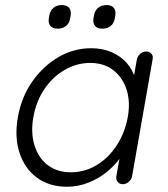

<svg xmlns="http://www.w3.org/2000/svg" viewBox="-20 -709 645 739"><path d="M543 -510.7Q555.7 -510.7 563 -502Q570.3 -493.2 567.4 -480.5L488.3 -30.3Q486.3 -18.6 475.6 -9.3Q464.8 0 453.1 0Q440.4 0 433.1 -8.8Q425.8 -17.6 427.7 -30.3L449.2 -149.4L467.8 -157.2Q462.9 -128.9 441.9 -100.1Q420.9 -71.3 390.1 -46.4Q359.4 -21.5 319.8 -5.9Q280.3 9.8 238.3 9.8Q169.9 9.8 122.6 -24.9Q75.2 -59.6 55.2 -120.6Q35.2 -181.6 48.8 -257.8Q62.5 -335.9 104.5 -395.5Q146.5 -455.1 205.1 -489.3Q263.7 -523.4 331.1 -523.4Q374 -523.4 409.2 -508.3Q444.3 -493.2 467.3 -467.3Q490.2 -441.4 500 -407.7Q509.8 -374 503.9 -337.9L484.4 -352.5L506.8 -480.5Q509.8 -493.2 520 -502Q530.3 -510.7 543 -510.7ZM252.9 -45.9Q305.7 -45.9 351.6 -73.2Q397.5 -100.6 429.2 -149.4Q460.9 -198.2 471.7 -257.8Q482.4 -316.4 467.3 -363.8Q452.1 -411.1 416 -439Q379.9 -466.8 327.1 -466.8Q275.4 -466.8 229 -439.9Q182.6 -413.1 150.9 -366.2Q119.1 -319.3 108.4 -257.8Q97.7 -198.2 112.8 -149.4Q127.9 -100.6 164.1 -73.2Q200.2 -45.9 252.9 -45.9ZM374 -598.6Q354.5 -598.6 345.7 -609.4Q336.9 -620.1 339.8 -638.7L341.8 -649.4Q344.7 -668 357.4 -678.7Q370.1 -689.5 390.6 -689.5Q409.2 -689.5 418 -678.7Q426.8 -668 423.8 -649.4L421.9 -638.7Q418.9 -619.1 405.8 -608.9Q392.6 -598.6 374 -598.6ZM202.1 -598.6Q182.6 -598.6 173.8 -609.4Q165 -620.1 168 -638.7L169.9 -649.4Q172.9 -668 185.5 -678.7Q198.2 -689.5 217.8 -689.5Q237.3 -689.5 246.1 -678.7Q254.9 -668 252 -649.4L250 -638.7Q247.1 -619.1 233.9 -608.9Q220.7 -598.6 202.1 -598.6Z"/></svg>

Font: Quicksand
Style: Italic
Weight: 400
Designer: Andrew Paglinawan
Foundry: Andrew Paglinawan
Version: Version 3.006